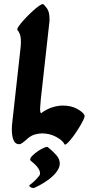

<svg xmlns="http://www.w3.org/2000/svg" viewBox="-20 -731 489 973"><path d="M199 -710Q207 -704 219 -687Q231 -670 231 -632Q231 -626 230.5 -620Q230 -614 229 -608L187 -230Q186 -212 184.5 -199.5Q183 -187 183 -178Q183 -162 188 -157Q216 -178 244.5 -187Q273 -196 298 -196Q341 -196 371.5 -179Q402 -162 408 -147Q411 -141 402 -122.5Q393 -104 378.5 -80.5Q364 -57 348.5 -36.5Q333 -16 321 -5Q309 6 306 -1Q299 -18 266 -36.5Q233 -55 193 -55Q175 -55 156.5 -49.5Q138 -44 121 -30Q120 -30 120 -29Q106 -16 95 -8Q84 0 79 0Q57 0 48.5 -21Q40 -42 40 -75Q40 -96 43 -118L85 -496L86 -518Q86 -547 79 -561.5Q72 -576 69 -578Q64 -582 74.5 -597.5Q85 -613 103.5 -633Q122 -653 142.5 -672Q163 -691 179 -702Q195 -713 199 -710ZM224 16Q250 37 266.5 56.5Q283 76 283 98Q283 121 261 147Q245 166 217 185.5Q189 205 158 219Q156 220 154 221Q152 222 150 222Q141 222 133 216.5Q125 211 131 206Q154 190 176 163Q183 156 183 147Q183 136 173 120.5Q163 105 135 83Q133 81 133 77Q133 69 145 57Q157 45 173.5 34Q190 23 204.5 17Q219 11 224 16Z"/></svg>

Font: Ga Maamli
Style: Regular
Weight: 400
Designer: Afotey Clement Nii Odai, Ama Asantewa Diaka, David Abbey-Thompson
Foundry: Sorkin Type Co.
Version: Version 1.000; ttfautohint (v1.8.4.7-5d5b)